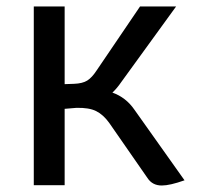

<svg xmlns="http://www.w3.org/2000/svg" viewBox="-20 -570 640 591"><path d="M548 -15Q503 1 478 1Q449 1 434 -22L316 -192Q298 -217 276 -228Q254 -239 215 -238L179 -235V0H84V-550H179V-311L208 -312Q234 -313 248.5 -322Q263 -331 278 -354L411 -550H522L353 -317Q340 -298 326 -285Q368 -270 394 -232Z"/></svg>

Font: Krub Medium
Style: Regular
Weight: 500
Designer: Ekaluck Peanpanawate
Foundry: Cadson Demak Co.,Ltd.
Version: Version 1.000; ttfautohint (v1.6)